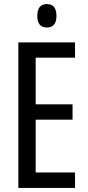

<svg xmlns="http://www.w3.org/2000/svg" viewBox="-20 -922 431 942"><path d="M348 0H70V-714H348V-639H155V-410H336V-335H155V-76H348ZM210 -902Q163 -902 163 -844Q163 -787 210 -787Q257 -787 257 -844Q257 -902 210 -902Z"/></svg>

Font: Noto Sans Display Condensed
Style: Regular
Weight: 400
Width: 3
Designer: Monotype Design Team
Foundry: Monotype Imaging Inc.
Version: Version 1.900